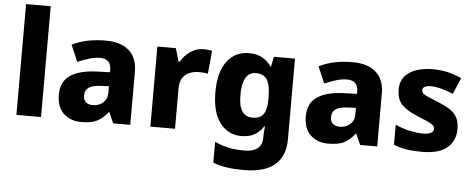

<svg xmlns="http://www.w3.org/2000/svg" viewBox="-59 -916 3241 1312"><g transform="rotate(5 1561.0 -260.0)"><path d="M239 0H70V-760H239Z M635 -559Q738 -559 794.5 -509Q851 -459 851 -363V0H734L701 -74H697Q662 -29 623 -9.5Q584 10 515 10Q443 10 395 -33Q347 -76 347 -165Q347 -252 409 -295Q471 -338 591 -343L682 -346V-359Q682 -402 662 -420Q642 -438 606 -438Q571 -438 531.5 -426Q492 -414 453 -397L404 -510Q449 -534 507 -546.5Q565 -559 635 -559ZM632 -248Q569 -245 544 -226.5Q519 -208 519 -173Q519 -141 537 -126.5Q555 -112 584 -112Q625 -112 654 -137Q683 -162 683 -206V-250Z M1305 -559Q1321 -559 1338 -557Q1355 -555 1364 -553L1349 -394Q1338 -397 1323.5 -398.5Q1309 -400 1285 -400Q1257 -400 1228 -390Q1199 -380 1178.5 -353Q1158 -326 1158 -275V0H989V-549H1116L1142 -459H1150Q1173 -501 1214.5 -530Q1256 -559 1305 -559Z M1616 -559Q1672 -559 1709.5 -537.5Q1747 -516 1770 -481H1775L1788 -549H1933V3Q1933 119 1863.5 179.5Q1794 240 1650 240Q1585 240 1534.5 232.5Q1484 225 1439 208V65Q1486 86 1532 96.5Q1578 107 1642 107Q1702 107 1733 82Q1764 57 1764 10V-2Q1764 -14 1765.5 -33Q1767 -52 1769 -70H1764Q1743 -35 1706.5 -12.5Q1670 10 1614 10Q1522 10 1466.5 -63Q1411 -136 1411 -274Q1411 -412 1467 -485.5Q1523 -559 1616 -559ZM1675 -427Q1630 -427 1606.5 -387Q1583 -347 1583 -272Q1583 -194 1606.5 -158Q1630 -122 1678 -122Q1732 -122 1754 -154.5Q1776 -187 1776 -254V-276Q1776 -350 1754 -388.5Q1732 -427 1675 -427Z M2329 -559Q2432 -559 2488.5 -509Q2545 -459 2545 -363V0H2428L2395 -74H2391Q2356 -29 2317 -9.5Q2278 10 2209 10Q2137 10 2089 -33Q2041 -76 2041 -165Q2041 -252 2103 -295Q2165 -338 2285 -343L2376 -346V-359Q2376 -402 2356 -420Q2336 -438 2300 -438Q2265 -438 2225.5 -426Q2186 -414 2147 -397L2098 -510Q2143 -534 2201 -546.5Q2259 -559 2329 -559ZM2326 -248Q2263 -245 2238 -226.5Q2213 -208 2213 -173Q2213 -141 2231 -126.5Q2249 -112 2278 -112Q2319 -112 2348 -137Q2377 -162 2377 -206V-250Z M3081 -165Q3081 -87 3026 -38.5Q2971 10 2851 10Q2793 10 2747.5 3Q2702 -4 2658 -22V-159Q2706 -137 2758 -126Q2810 -115 2845 -115Q2885 -115 2903 -125Q2921 -135 2921 -153Q2921 -167 2910.5 -177.5Q2900 -188 2874 -200Q2848 -212 2800 -231Q2729 -260 2693 -296.5Q2657 -333 2657 -401Q2657 -479 2718 -519Q2779 -559 2879 -559Q2933 -559 2980 -548Q3027 -537 3076 -515L3028 -403Q2988 -421 2947 -431.5Q2906 -442 2879 -442Q2818 -442 2818 -411Q2818 -398 2827.5 -388.5Q2837 -379 2862.5 -368Q2888 -357 2935 -338Q2984 -318 3016.5 -296.5Q3049 -275 3065 -244Q3081 -213 3081 -165Z"/></g></svg>

Font: Noto Sans Khmer UI ExtraBold
Style: Regular
Weight: 800
Designer: Danh Hong and the Monotype Design Team
Foundry: Monotype Imaging Inc.
Version: Version 2.002; ttfautohint (v1.8.4.7-5d5b)